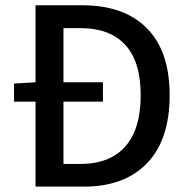

<svg xmlns="http://www.w3.org/2000/svg" viewBox="-20 -695 704 715"><path d="M32.2 -316.4V-383.8L114.3 -388.7H363.3V-316.4ZM112.3 0V-675.3H287.1Q442.4 -675.3 527.1 -589.8Q611.8 -504.4 611.8 -340.3Q611.8 -174.8 527.8 -87.4Q443.8 0 292.5 0ZM216.3 -84.5H279.8Q388.7 -84.5 446.3 -149.2Q503.9 -213.9 503.9 -340.3Q503.9 -465.8 446.3 -528.1Q388.7 -590.3 279.8 -590.3H216.3Z"/></svg>

Font: Akatab SemiBold
Style: Regular
Weight: 600
Designer: SIL Global
Foundry: SIL Global
Version: Version 4.100